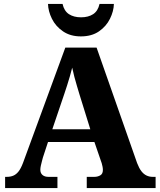

<svg xmlns="http://www.w3.org/2000/svg" viewBox="-20 -956 811 976"><path d="M6 0V-57H15Q33 -57 47.5 -63Q62 -69 74 -84Q86 -99 97 -128L312 -714H471L677 -127Q687 -101 698.5 -86Q710 -71 724.5 -64Q739 -57 756 -57H771V0H421V-57H460Q476 -57 489.5 -64.5Q503 -72 503 -92Q503 -101 501 -110Q499 -119 497 -126.5Q495 -134 493 -138L460 -234H224L198 -155Q196 -147 193 -136Q190 -125 187.5 -113.5Q185 -102 185 -93Q185 -76 196 -66.5Q207 -57 226 -57H272V0ZM246 -299H439L384 -476Q378 -497 371 -519.5Q364 -542 358 -565.5Q352 -589 347 -612Q342 -591 335 -567.5Q328 -544 321 -521.5Q314 -499 307 -479ZM391 -771Q338 -771 300.5 -796.5Q263 -822 244 -860.5Q225 -899 224 -936H298Q306 -900 330.5 -884Q355 -868 392 -868Q429 -868 453.5 -884Q478 -900 486 -936H559Q558 -899 539 -860.5Q520 -822 483 -796.5Q446 -771 391 -771Z"/></svg>

Font: Noto Serif Tibetan ExtraBold
Style: Regular
Weight: 800
Version: Version 2.103